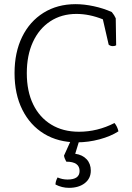

<svg xmlns="http://www.w3.org/2000/svg" viewBox="-20 -675 633 924"><path d="M503 -460 475 -582Q410 -608 348 -608Q276 -608 222 -572.5Q168 -537 138.5 -473Q109 -409 109 -323Q109 -236 139.5 -173Q170 -110 226.5 -75.5Q283 -41 360 -41Q449 -41 531 -83Q545 -66 550 -43Q513 -19 459 -4.5Q405 10 351 10Q260 10 192.5 -31Q125 -72 87.5 -147Q50 -222 50 -323Q50 -423 86.5 -497.5Q123 -572 189.5 -613.5Q256 -655 344 -655Q385 -655 431.5 -645Q478 -635 518 -617Q524 -610 529 -602Q534 -594 537 -587L539 -457Q533 -453 523 -453Q512 -453 503 -460ZM288 74 326 -10H365L342 65Q377 70 397 91.5Q417 113 417 146Q417 184 388 206.5Q359 229 312 229Q278 229 247 213Q247 198 257 179Q280 189 305 189Q363 189 363 148Q363 103 299 103Q290 87 288 74Z"/></svg>

Font: Scope One
Style: Regular
Weight: 400
Designer: Dalton Maag Ltd
Foundry: Dalton Maag Ltd
Version: Version 1.002; ttfautohint (v1.4.1) -l 11 -r 50 -G 50 -x 14 